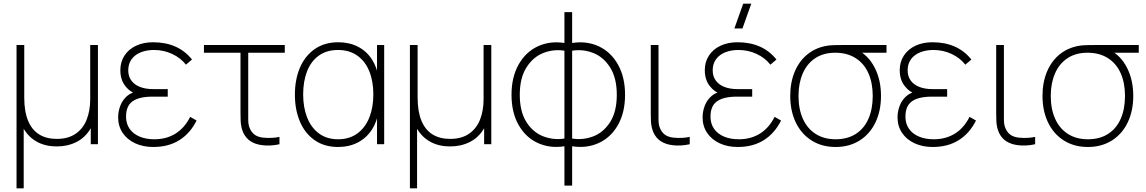

<svg xmlns="http://www.w3.org/2000/svg" viewBox="-20 -785 6238 1045"><path d="M70 240V-540H112V-254Q112 -178 132.8 -128Q153.5 -78 193 -53.5Q232.5 -29 289 -29Q352 -29 392.8 -57.8Q433.5 -86.5 452.2 -135.2Q471 -184 471 -245V-540H513V0H474V-87Q445 -37 396.8 -12.5Q348.5 12 289 12Q228.5 12 182.8 -12.5Q137 -37 109 -84V240Z M814 15Q897 15 956.2 -22.2Q1015.5 -59.5 1050 -129L1015 -149Q985 -89 935.5 -58Q886 -27 820 -27Q774 -27 739.2 -41.8Q704.5 -56.5 685.2 -84.2Q666 -112 666 -150Q666 -183 677.2 -205.5Q688.5 -228 714 -241.2Q739.5 -254.5 782 -258Q789.5 -258.5 797.2 -258.8Q805 -259 813 -259H893V-300H814Q772 -300 741.5 -312Q711 -324 694.5 -347Q678 -370 678 -402Q678 -438 696.5 -463Q715 -488 746.8 -500.5Q778.5 -513 818 -513Q871 -513 917 -491.5Q963 -470 992 -433L1025 -461Q987.5 -508 934.5 -531.5Q881.5 -555 813 -555Q761 -555 720.8 -536.2Q680.5 -517.5 657.8 -483Q635 -448.5 635 -403Q635 -353 660.2 -319Q685.5 -285 731 -268L737 -288Q698.5 -285 673 -263.5Q647.5 -242 635.2 -210.5Q623 -179 623 -146Q623 -98.5 647.5 -62Q672 -25.5 715.5 -5.2Q759 15 814 15Z M1406 5Q1369.5 0.5 1343.8 -16.2Q1318 -33 1304 -63Q1297 -78.5 1293.8 -94.8Q1290.5 -111 1289.8 -127.2Q1289 -143.5 1289 -171Q1289 -173 1289 -175Q1289 -177 1289 -179V-498H1090V-540H1530V-498H1331V-179V-158Q1330.5 -128.5 1332.2 -112.8Q1334 -97 1342 -81Q1353 -60 1369.5 -49.5Q1386 -39 1411 -36Q1460.5 -31 1501 -40V0Q1477 5.5 1452.2 6.8Q1427.5 8 1406 5Z M1820 15Q1745.5 15 1692.5 -22Q1639.5 -59 1612.2 -123.8Q1585 -188.5 1585 -270Q1585 -351.5 1612.2 -416Q1639.5 -480.5 1692.8 -517.8Q1746 -555 1821 -555Q1881 -555 1928 -531Q1975 -507 2004.2 -461.8Q2033.5 -416.5 2042 -355L2032 -328V-540H2071V0H2032V-214L2042 -187Q2033.5 -124.5 2003.8 -79Q1974 -33.5 1926.8 -9.2Q1879.5 15 1820 15ZM1820 -27Q1881.5 -27 1924.8 -58.5Q1968 -90 1990 -145.2Q2012 -200.5 2012 -271Q2012 -342.5 1990 -397Q1968 -451.5 1924.8 -482.2Q1881.5 -513 1820 -513Q1757.5 -513 1714.8 -482Q1672 -451 1651 -396.2Q1630 -341.5 1630 -271Q1630 -200.5 1651.8 -145.2Q1673.5 -90 1716.2 -58.5Q1759 -27 1820 -27Z M2211 240V-540H2253V-254Q2253 -178 2273.8 -128Q2294.5 -78 2334 -53.5Q2373.5 -29 2430 -29Q2493 -29 2533.8 -57.8Q2574.5 -86.5 2593.2 -135.2Q2612 -184 2612 -245V-540H2654V0H2615V-87Q2586 -37 2537.8 -12.5Q2489.5 12 2430 12Q2369.5 12 2323.8 -12.5Q2278 -37 2250 -84V240Z M3052 11Q2973 23.5 2907 -6.8Q2841 -37 2802.5 -105Q2764 -173 2764 -269Q2764 -365 2802.5 -433.5Q2841 -502 2907 -532.8Q2973 -563.5 3052 -551V-719H3094V-551Q3173 -563.5 3239 -532.8Q3305 -502 3343.5 -433.5Q3382 -365 3382 -269Q3382 -173 3343.5 -105Q3305 -37 3239 -6.8Q3173 23.5 3094 11V225H3052ZM3052 -509Q2994 -518.5 2938 -497Q2882 -475.5 2845.5 -418.2Q2809 -361 2809 -269Q2809 -177 2845.5 -120.2Q2882 -63.5 2938 -42.5Q2994 -21.5 3052 -31ZM3094 -31Q3152 -21.5 3208 -42.5Q3264 -63.5 3300.5 -120.2Q3337 -177 3337 -269Q3337 -361 3300.5 -418.2Q3264 -475.5 3208 -497Q3152 -518.5 3094 -509Z M3639 5Q3602.5 0.5 3576.8 -16.2Q3551 -33 3537 -63Q3530 -78.5 3526.8 -94.8Q3523.5 -111 3522.8 -127.2Q3522 -143.5 3522 -171Q3522 -173 3522 -175Q3522 -177 3522 -179V-540H3564V-179V-158Q3563.5 -128.5 3565.2 -112.8Q3567 -97 3575 -81Q3586 -60 3602.5 -49.5Q3619 -39 3644 -36Q3693.5 -31 3734 -40V0Q3710 5.5 3685.2 6.8Q3660.5 8 3639 5Z M4021 -630H3977L4025 -765H4069ZM3995 15Q3940 15 3896.5 -5.2Q3853 -25.5 3828.5 -62Q3804 -98.5 3804 -146Q3804 -179 3816.2 -210.5Q3828.5 -242 3854 -263.5Q3879.5 -285 3918 -288L3912 -268Q3866.5 -285 3841.2 -319Q3816 -353 3816 -403Q3816 -448.5 3838.8 -483Q3861.5 -517.5 3901.8 -536.2Q3942 -555 3994 -555Q4062.5 -555 4115.5 -531.5Q4168.5 -508 4206 -461L4173 -433Q4144 -470 4098 -491.5Q4052 -513 3999 -513Q3959.5 -513 3927.8 -500.5Q3896 -488 3877.5 -463Q3859 -438 3859 -402Q3859 -370 3875.5 -347Q3892 -324 3922.5 -312Q3953 -300 3995 -300H4074V-259H3994Q3986 -259 3978.2 -258.8Q3970.5 -258.5 3963 -258Q3920.5 -254.5 3895 -241.2Q3869.5 -228 3858.2 -205.5Q3847 -183 3847 -150Q3847 -112 3866.2 -84.2Q3885.5 -56.5 3920.2 -41.8Q3955 -27 4001 -27Q4067 -27 4116.5 -58Q4166 -89 4196 -149L4231 -129Q4196.5 -59.5 4137.2 -22.2Q4078 15 3995 15Z M4528 15Q4453.5 15 4397.5 -20.2Q4341.5 -55.5 4311.2 -118.5Q4281 -181.5 4281 -263Q4281 -337.5 4306 -396.2Q4331 -455 4377.5 -491.5Q4424 -528 4488 -537Q4504 -539 4526.2 -539.5Q4548.5 -540 4568 -540H4805V-498H4627L4649 -512Q4707.5 -482 4741.2 -415.8Q4775 -349.5 4775 -263Q4775 -181.5 4744.8 -118.5Q4714.5 -55.5 4658.5 -20.2Q4602.5 15 4528 15ZM4528 -27Q4592.5 -27 4638 -56.2Q4683.5 -85.5 4706.8 -138.8Q4730 -192 4730 -263Q4730 -333 4706.8 -385.8Q4683.5 -438.5 4638 -468Q4592.5 -497.5 4528 -498Q4463 -498.5 4417.5 -468.5Q4372 -438.5 4349 -385Q4326 -331.5 4326 -263Q4326 -191.5 4350 -138.2Q4374 -85 4419.5 -56Q4465 -27 4528 -27Z M5056 15Q5139 15 5198.2 -22.2Q5257.5 -59.5 5292 -129L5257 -149Q5227 -89 5177.5 -58Q5128 -27 5062 -27Q5016 -27 4981.2 -41.8Q4946.5 -56.5 4927.2 -84.2Q4908 -112 4908 -150Q4908 -183 4919.2 -205.5Q4930.5 -228 4956 -241.2Q4981.5 -254.5 5024 -258Q5031.5 -258.5 5039.2 -258.8Q5047 -259 5055 -259H5135V-300H5056Q5014 -300 4983.5 -312Q4953 -324 4936.5 -347Q4920 -370 4920 -402Q4920 -438 4938.5 -463Q4957 -488 4988.8 -500.5Q5020.5 -513 5060 -513Q5113 -513 5159 -491.5Q5205 -470 5234 -433L5267 -461Q5229.5 -508 5176.5 -531.5Q5123.5 -555 5055 -555Q5003 -555 4962.8 -536.2Q4922.5 -517.5 4899.8 -483Q4877 -448.5 4877 -403Q4877 -353 4902.2 -319Q4927.5 -285 4973 -268L4979 -288Q4940.5 -285 4915 -263.5Q4889.5 -242 4877.2 -210.5Q4865 -179 4865 -146Q4865 -98.5 4889.5 -62Q4914 -25.5 4957.5 -5.2Q5001 15 5056 15Z M5519 5Q5482.5 0.5 5456.8 -16.2Q5431 -33 5417 -63Q5410 -78.5 5406.8 -94.8Q5403.5 -111 5402.8 -127.2Q5402 -143.5 5402 -171Q5402 -173 5402 -175Q5402 -177 5402 -179V-540H5444V-179V-158Q5443.5 -128.5 5445.2 -112.8Q5447 -97 5455 -81Q5466 -60 5482.5 -49.5Q5499 -39 5524 -36Q5573.5 -31 5614 -40V0Q5590 5.5 5565.2 6.8Q5540.5 8 5519 5Z M5901 15Q5826.5 15 5770.5 -20.2Q5714.5 -55.5 5684.2 -118.5Q5654 -181.5 5654 -263Q5654 -337.5 5679 -396.2Q5704 -455 5750.5 -491.5Q5797 -528 5861 -537Q5877 -539 5899.2 -539.5Q5921.5 -540 5941 -540H6178V-498H6000L6022 -512Q6080.5 -482 6114.2 -415.8Q6148 -349.5 6148 -263Q6148 -181.5 6117.8 -118.5Q6087.5 -55.5 6031.5 -20.2Q5975.5 15 5901 15ZM5901 -27Q5965.5 -27 6011 -56.2Q6056.5 -85.5 6079.8 -138.8Q6103 -192 6103 -263Q6103 -333 6079.8 -385.8Q6056.5 -438.5 6011 -468Q5965.5 -497.5 5901 -498Q5836 -498.5 5790.5 -468.5Q5745 -438.5 5722 -385Q5699 -331.5 5699 -263Q5699 -191.5 5723 -138.2Q5747 -85 5792.5 -56Q5838 -27 5901 -27Z"/></svg>

Font: Manrope
Style: Regular
Weight: 400
Designer: Mikhail Sharanda
Foundry: Mikhail Sharanda
Version: Version 4.503